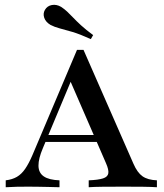

<svg xmlns="http://www.w3.org/2000/svg" viewBox="-20 -786 687 806"><path d="M4 0V-29Q31.5 -32.3 50.8 -43.5Q70.2 -54.8 85.5 -77Q100.8 -99.2 116.1 -134.7L303.2 -576.6H330.6L540.3 -98.4Q556.5 -61.3 578.2 -46Q600 -30.6 638.7 -29V0Q615.3 -1.6 579.8 -2Q544.4 -2.4 499.2 -2.4Q447.6 -2.4 410.1 -2Q372.6 -1.6 352.4 0V-29Q392.7 -30.6 412.5 -37.1Q432.3 -43.5 434.7 -58.5Q437.1 -73.4 425 -100.8L270.2 -457.3L287.1 -467.7L160.5 -165.3Q141.1 -120.2 141.5 -90.3Q141.9 -60.5 163.7 -45.6Q185.5 -30.6 229.8 -29V0Q204.8 -0.8 183.1 -1.2Q161.3 -1.6 140.7 -2Q120.2 -2.4 100 -2.4Q75 -2.4 51.6 -2Q28.2 -1.6 4 0ZM153.2 -190.3 166.1 -219.4H418.5L430.6 -190.3ZM361.3 -621.8Q315.3 -642.7 283.9 -652Q252.4 -661.3 230.6 -666.9Q208.9 -672.6 191.9 -681.5Q171.8 -693.5 165.7 -711.3Q159.7 -729 168.5 -744.4Q178.2 -761.3 197.6 -764.9Q216.9 -768.5 236.3 -757.3Q250 -748.4 261.7 -737.5Q273.4 -726.6 287.1 -712.1Q300.8 -697.6 320.6 -679.4Q340.3 -661.3 371 -638.7Z"/></svg>

Font: Playfair 5pt SemiExpanded Light SemiBold
Style: Regular
Weight: 600
Version: Version 2.001;gftools[0.9.30]